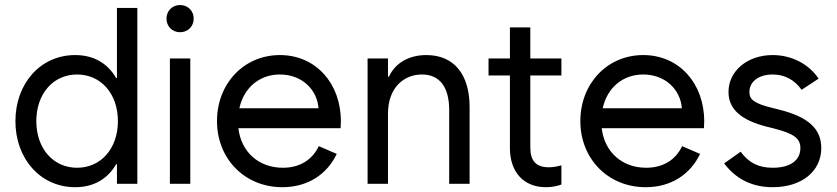

<svg xmlns="http://www.w3.org/2000/svg" viewBox="-20 -739 3364 772"><path d="M532.2 0V-707H450.2V-424.8H447.3C412.6 -484.9 356.4 -517.6 282.2 -517.6C142.6 -517.6 42 -403.3 42 -252C42 -100.6 142.6 13.7 282.2 13.7C356.4 13.7 412.6 -19 447.3 -79.1H450.2V0ZM290 -64.5C193.4 -64.5 126 -142.6 126 -252C126 -361.3 193.4 -439.5 290 -439.5C385.7 -439.5 454.1 -362.3 454.1 -252C454.1 -141.6 385.7 -64.5 290 -64.5Z M663.1 0H745.1V-503.9H663.1ZM704.1 -609.4C735.4 -609.4 758.8 -632.8 758.8 -664.1C758.8 -695.3 735.4 -718.8 704.1 -718.8C672.9 -718.8 649.4 -695.3 649.4 -664.1C649.4 -632.8 672.9 -609.4 704.1 -609.4Z M1115.2 13.7C1218.8 13.7 1295.4 -39.1 1334 -120.1L1261.7 -151.4C1236.3 -97.2 1186.5 -64.5 1117.2 -64.5C1021 -64.5 949.7 -127 938.5 -223.6H1349.6L1350.6 -252C1350.6 -403.3 1250 -517.6 1105.5 -517.6C960.9 -517.6 852.5 -403.3 852.5 -252C852.5 -100.6 963.9 13.7 1115.2 13.7ZM942.4 -303.7C960.4 -385.7 1022.5 -439.5 1105.5 -439.5C1192.4 -439.5 1254.9 -380.4 1260.7 -303.7Z M1458 0H1540V-281.2C1540 -389.6 1606.4 -439.5 1676.8 -439.5C1747.1 -439.5 1786.1 -389.6 1786.1 -296.9V0H1868.2V-308.6C1868.2 -438.5 1806.6 -517.6 1694.3 -517.6C1622.6 -517.6 1568.4 -484.4 1543.9 -430.7H1540V-503.9H1458Z M1944.3 -435.5H2030.3V-143.6C2030.3 -46.9 2085.9 13.7 2174.8 13.7C2200.2 13.7 2221.7 8.8 2237.3 2.9V-74.2C2219.7 -69.3 2202.1 -66.4 2186.5 -66.4C2135.7 -66.4 2112.3 -91.8 2112.3 -146.5V-435.5H2237.3V-503.9H2112.3V-628.9H2030.3V-503.9H1944.3Z M2576.2 13.7C2679.7 13.7 2756.3 -39.1 2794.9 -120.1L2722.7 -151.4C2697.3 -97.2 2647.5 -64.5 2578.1 -64.5C2481.9 -64.5 2410.6 -127 2399.4 -223.6H2810.5L2811.5 -252C2811.5 -403.3 2710.9 -517.6 2566.4 -517.6C2421.9 -517.6 2313.5 -403.3 2313.5 -252C2313.5 -100.6 2424.8 13.7 2576.2 13.7ZM2403.3 -303.7C2421.4 -385.7 2483.4 -439.5 2566.4 -439.5C2653.3 -439.5 2715.8 -380.4 2721.7 -303.7Z M3086.9 13.7C3203.1 13.7 3282.2 -49.8 3282.2 -143.6C3282.2 -221.7 3229.5 -269.5 3110.4 -298.8L3083 -305.7C3013.7 -323.2 2993.2 -337.9 2993.2 -369.1C2993.2 -411.1 3031.2 -439.5 3086.9 -439.5C3134.8 -439.5 3174.8 -418 3203.1 -377.9L3271.5 -422.9C3231.4 -482.4 3162.1 -517.6 3086.9 -517.6C2985.4 -517.6 2909.2 -454.1 2909.2 -369.1C2909.2 -300.8 2959 -255.9 3063.5 -229.5L3090.8 -222.7C3171.9 -202.1 3198.2 -182.6 3198.2 -143.6C3198.2 -93.8 3157.2 -64.5 3086.9 -64.5C3030.3 -64.5 2991.2 -84 2958 -128.9L2891.6 -82C2939.5 -18.6 3004.9 13.7 3086.9 13.7Z"/></svg>

Font: Wanted Sans
Style: Regular
Weight: 400
Designer: Original Design by Kil Hyung-jin and Kang Hanbin, Wanted Lab, Inc; Hangeul from Source Han Sans by Jang Soo-young and Ka
Foundry: Wanted Lab, Inc.
Version: Version 1.001;Glyphs 3.2 (3227)